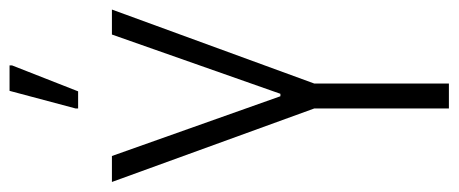

<svg xmlns="http://www.w3.org/2000/svg" viewBox="-292 -644 937 392"><g transform="rotate(-90 176.0 -448.5)"><path d="M150 0V-275L0 -688H53L175 -344H180L301 -688H352L201 -275V0ZM150 -757V-762L186 -897H238V-892L185 -757Z"/></g></svg>

Font: Saira ExtraCondensed Light
Style: Regular
Weight: 300
Width: 2
Designer: Hector Gatti with collaboration of the Omnibus-Type team
Foundry: Omnibus-Type
Version: Version 1.101